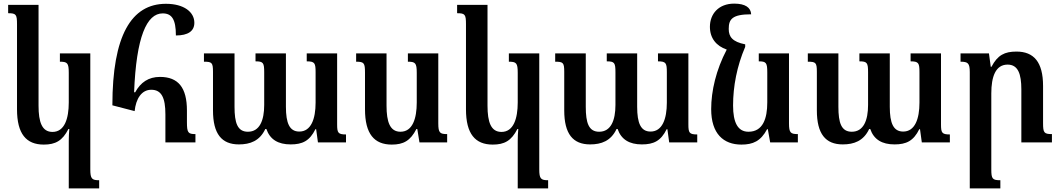

<svg xmlns="http://www.w3.org/2000/svg" viewBox="-20 -787 5858 1061"><path d="M360 254H528V209C488 209 479 201 479 149V-492H311V-446C352 -446 360 -439 360 -385V-221C360 -132 337 -58 270 -58C212 -58 193 -112 193 -203V-760H25V-714C69 -714 74 -707 74 -653V-183C74 -47 125 12 222 12C286 12 325 -9 358 -74H363C361 -53 360 -30 360 -8Z M724 -173C731 -241 762 -291 816 -291C873 -291 894 -246 894 -155V0H1060V-46C1019 -46 1013 -54 1013 -113V-176C1013 -303 965 -362 864 -362C801 -362 757 -332 727 -277H721C733 -584 791 -713 879 -713C929 -713 952 -681 952 -591C1019 -591 1054 -615 1054 -661C1054 -721 996 -766 897 -766C706 -766 601 -591 601 -205Z M1675 -492V-448C1720 -448 1724 -438 1724 -387V-220C1724 -130 1699 -60 1634 -60C1580 -60 1560 -106 1560 -197V-492H1392V-448C1435 -448 1440 -440 1440 -387V-207C1440 -122 1415 -59 1350 -59C1292 -59 1276 -108 1276 -197V-492H1107V-446C1151 -446 1157 -441 1157 -390V-177C1157 -47 1205 11 1300 11C1362 11 1415 -8 1446 -74H1452C1472 -16 1517 11 1586 11C1651 11 1691 -8 1723 -73H1727L1737 0H1892V-44C1848 -44 1843 -53 1843 -100V-492Z M2145 12C2209 12 2248 -9 2281 -74H2286L2298 0H2451V-46C2411 -46 2402 -53 2402 -105V-492H2234V-446C2275 -446 2283 -439 2283 -385V-221C2283 -132 2260 -59 2193 -59C2135 -59 2116 -113 2116 -203V-492H1948V-446C1992 -446 1997 -439 1997 -385V-183C1997 -47 2048 12 2145 12Z M2841 254H3009V209C2969 209 2960 201 2960 149V-492H2792V-446C2833 -446 2841 -439 2841 -385V-221C2841 -132 2818 -58 2751 -58C2693 -58 2674 -112 2674 -203V-760H2506V-714C2550 -714 2555 -707 2555 -653V-183C2555 -47 2606 12 2703 12C2767 12 2806 -9 2839 -74H2844C2842 -53 2841 -30 2841 -8Z M3616 -492V-448C3661 -448 3665 -438 3665 -387V-220C3665 -130 3640 -60 3575 -60C3521 -60 3501 -106 3501 -197V-492H3333V-448C3376 -448 3381 -440 3381 -387V-207C3381 -122 3356 -59 3291 -59C3233 -59 3217 -108 3217 -197V-492H3048V-446C3092 -446 3098 -441 3098 -390V-177C3098 -47 3146 11 3241 11C3303 11 3356 -8 3387 -74H3393C3413 -16 3458 11 3527 11C3592 11 3632 -8 3664 -73H3668L3678 0H3833V-44C3789 -44 3784 -53 3784 -100V-492Z M4077 12C4141 12 4184 -7 4219 -73H4223L4236 0H4389V-46C4349 -46 4340 -53 4340 -105V-492H4173V-448C4214 -448 4220 -440 4220 -387V-221C4220 -132 4196 -59 4116 -59C4057 -59 4031 -110 4031 -204C4031 -309 4052 -421 4098 -528V-542C4027 -556 4007 -584 4007 -627C4007 -680 4025 -708 4131 -708C4129 -745 4099 -767 4037 -767C3951 -767 3903 -710 3903 -639C3903 -576 3938 -533 3996 -513C3937 -401 3910 -284 3910 -184C3910 -48 3978 12 4077 12Z M5012 -492V-448C5057 -448 5061 -438 5061 -387V-220C5061 -130 5036 -60 4971 -60C4917 -60 4897 -106 4897 -197V-492H4729V-448C4772 -448 4777 -440 4777 -387V-207C4777 -122 4752 -59 4687 -59C4629 -59 4613 -108 4613 -197V-492H4444V-446C4488 -446 4494 -441 4494 -390V-177C4494 -47 4542 11 4637 11C4699 11 4752 -8 4783 -74H4789C4809 -16 4854 11 4923 11C4988 11 5028 -8 5060 -73H5064L5074 0H5229V-44C5185 -44 5180 -53 5180 -100V-492Z M5793 -46C5749 -46 5744 -54 5744 -107V-312C5744 -444 5693 -502 5597 -502C5532 -502 5493 -483 5459 -418H5455L5445 -492H5288V-446C5329 -446 5339 -438 5339 -388V254H5508V209C5464 209 5458 201 5458 149V-271C5458 -362 5481 -430 5548 -430C5606 -430 5624 -378 5624 -293V0H5793Z"/></svg>

Font: Noto Serif Armenian SemiCondensed SemiBold
Style: Regular
Weight: 600
Width: 4
Designer: Monotype Design Team
Foundry: Monotype Imaging Inc.
Version: Version 2.008